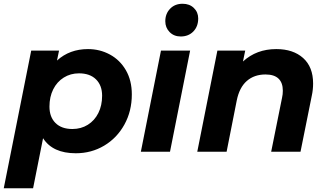

<svg xmlns="http://www.w3.org/2000/svg" viewBox="-40 -807 1741 1021"><path d="M661 -305Q661 -216 621.5 -144.5Q582 -73 514 -32.5Q446 8 363 8Q240 8 189 -72L136 194H-20L126 -538H274L263 -485Q330 -546 428 -546Q491 -546 544.5 -517Q598 -488 629.5 -433.5Q661 -379 661 -305ZM503 -298Q503 -353 470.5 -385Q438 -417 380 -417Q335 -417 299 -394.5Q263 -372 243 -332Q223 -292 223 -240Q223 -185 255 -153Q287 -121 345 -121Q391 -121 427 -143.5Q463 -166 483 -206Q503 -246 503 -298Z M816 -538H971L864 0H709ZM839 -694Q839 -734 864.5 -760.5Q890 -787 931 -787Q968 -787 991 -764.5Q1014 -742 1014 -709Q1014 -666 988 -639.5Q962 -613 921 -613Q885 -613 862 -636.5Q839 -660 839 -694Z M1625 -363Q1625 -330 1618 -298L1558 0H1402L1460 -288Q1464 -305 1464 -325Q1464 -367 1441 -389Q1418 -411 1372 -411Q1312 -411 1272.5 -376.5Q1233 -342 1219 -273L1165 0H1009L1116 -538H1264L1252 -480Q1324 -546 1429 -546Q1519 -546 1572 -498.5Q1625 -451 1625 -363Z"/></svg>

Font: Idrija
Style: Bold Italic
Weight: 700
Italic angle: -11.3°
Designer: Julieta Ulanovsky
Foundry: Julieta Ulanovsky
Version: Version 7.200